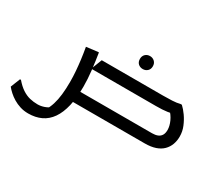

<svg xmlns="http://www.w3.org/2000/svg" viewBox="-191 -955 1741 1542"><g transform="rotate(30 680.0 -184.5)"><path d="M427 -100H1133Q1163 -100 1184 -108.5Q1205 -117 1216.5 -135.5Q1228 -154 1228 -185Q1228 -221 1209 -263Q1190 -305 1155 -338L1210 -321Q1177 -314 1154 -311Q1131 -308 1108.5 -306.5Q1086 -305 1051 -305H451L490 -406H1058Q1099 -406 1141.5 -408Q1184 -410 1214 -418H1226Q1252 -394 1277.5 -358Q1303 -322 1321 -278.5Q1339 -235 1339 -188Q1339 -148 1326.5 -114Q1314 -80 1288 -54Q1262 -28 1221 -14Q1180 0 1123 0H427ZM810 -509Q784 -509 767 -525Q750 -541 750 -569Q750 -596 767 -612.5Q784 -629 810 -629Q835 -629 852.5 -612.5Q870 -596 870 -569Q870 -541 852.5 -525Q835 -509 810 -509ZM7 55Q42 96 77 119Q112 142 147.5 150.5Q183 159 220 159Q249 159 278.5 149Q308 139 337 118L299 158Q319 126 332 84.5Q345 43 351 -10Q357 -63 357 -127Q357 -178 353 -228Q349 -278 342.5 -329Q336 -380 326 -436L430 -449H439Q451 -375 460 -297Q469 -219 469 -151Q469 -46 451 31.5Q433 109 397.5 160Q362 211 310 235.5Q258 260 191 260Q151 260 116 249Q81 238 52 220.5Q23 203 0.5 182.5Q-22 162 -37 143L-2 55Z"/></g></svg>

Font: Kufam Medium
Style: Italic
Weight: 500
Italic angle: -11°
Designer: Artur Schmal
Foundry: Original Type
Version: Version 1.301; ttfautohint (v1.8.3)